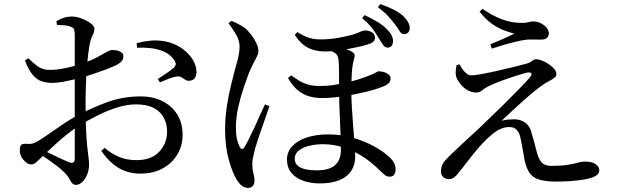

<svg xmlns="http://www.w3.org/2000/svg" viewBox="-20 -858 3040 940"><path d="M666 -8Q627 -8 593 -20.5Q559 -33 530 -58Q501 -83 476 -119L492 -134Q521 -109 559 -91.5Q597 -74 648 -74Q720 -74 759 -114.5Q798 -155 798 -215Q798 -251 782 -281.5Q766 -312 732.5 -329.5Q699 -347 646 -347Q601 -347 552.5 -331.5Q504 -316 457 -292.5Q410 -269 368 -243Q340 -226 309.5 -201.5Q279 -177 250.5 -151Q222 -125 198 -102Q172 -77 159 -65Q146 -53 133 -53Q123 -53 114.5 -58Q106 -63 98 -72Q87 -83 82 -95.5Q77 -108 77 -121Q77 -141 83 -148Q89 -155 107 -154Q128 -152 140 -155.5Q152 -159 166 -167Q184 -178 216.5 -200.5Q249 -223 287 -249Q325 -275 361 -294Q431 -331 507 -358.5Q583 -386 669 -386Q729 -386 775 -363Q821 -340 847.5 -298Q874 -256 874 -197Q874 -146 849 -103Q824 -60 777.5 -34Q731 -8 666 -8ZM352 47Q339 47 332 37.5Q325 28 317 13.5Q309 -1 293 -16Q280 -29 259 -45Q238 -61 215.5 -77Q193 -93 174 -105L189 -124Q208 -115 231.5 -103.5Q255 -92 277.5 -81.5Q300 -71 317 -64Q334 -58 340 -63Q346 -68 346 -83Q346 -123 346 -190Q346 -257 346 -349Q346 -389 346 -440.5Q346 -492 346 -543Q346 -594 346 -635Q346 -676 346 -693Q345 -712 340.5 -718Q336 -724 324 -728Q311 -733 295 -734Q279 -735 259 -736L256 -754Q273 -765 292 -771Q311 -777 333 -777Q354 -777 379 -767.5Q404 -758 423 -744.5Q442 -731 442 -718Q442 -700 433.5 -685Q425 -670 420 -646Q416 -627 412 -594.5Q408 -562 405 -521.5Q402 -481 400.5 -438Q399 -395 399 -353Q399 -272 401.5 -220Q404 -168 407.5 -136.5Q411 -105 413.5 -86Q416 -67 416 -50Q416 -27 407 -4.5Q398 18 383.5 32.5Q369 47 352 47ZM237 -452Q211 -452 187 -459Q163 -466 142 -489.5Q121 -513 102 -561L118 -573Q144 -549 160.5 -536.5Q177 -524 194 -519.5Q211 -515 236 -516Q256 -517 281 -521Q306 -525 333.5 -532.5Q361 -540 386 -548Q429 -563 456.5 -578Q484 -593 501 -603Q518 -613 528 -613Q534 -613 543 -612.5Q552 -612 561.5 -608.5Q571 -605 577.5 -599Q584 -593 584 -581Q584 -557 550 -540Q531 -530 503 -519.5Q475 -509 445.5 -499Q416 -489 391 -481Q374 -477 346 -470Q318 -463 288 -457.5Q258 -452 237 -452ZM909 -463Q897 -461 888 -467Q879 -473 868.5 -479.5Q858 -486 842 -483Q828 -481 803.5 -471.5Q779 -462 763 -455L752 -471Q763 -478 778.5 -488Q794 -498 809 -509Q824 -520 831 -526Q840 -536 840.5 -544Q841 -552 833 -564Q814 -591 784.5 -604.5Q755 -618 720 -622Q685 -626 651 -624L649 -647Q685 -656 717.5 -659Q750 -662 785 -656Q827 -649 862.5 -626.5Q898 -604 919.5 -572.5Q941 -541 942 -508Q943 -491 935 -477.5Q927 -464 909 -463Z M1546 40Q1501 40 1464.5 27Q1428 14 1406.5 -12Q1385 -38 1385 -77Q1385 -115 1411.5 -143Q1438 -171 1483.5 -185.5Q1529 -200 1585 -200Q1653 -200 1710 -183Q1767 -166 1809.5 -142.5Q1852 -119 1876 -98Q1897 -81 1907 -64.5Q1917 -48 1917 -28Q1917 -14 1910 -3.5Q1903 7 1887 7Q1874 7 1863.5 -1.5Q1853 -10 1842 -21Q1795 -68 1748 -96.5Q1701 -125 1654.5 -138.5Q1608 -152 1560 -152Q1529 -152 1497 -145Q1465 -138 1444 -122Q1423 -106 1423 -81Q1423 -52 1450.5 -38Q1478 -24 1531 -24Q1592 -24 1620.5 -49.5Q1649 -75 1649 -124Q1649 -155 1647.5 -195Q1646 -235 1644 -277.5Q1642 -320 1641 -358Q1640 -396 1640 -424Q1640 -449 1640 -476.5Q1640 -504 1639.5 -528.5Q1639 -553 1637 -567Q1635 -591 1616 -601Q1597 -611 1582 -615L1616 -630Q1633 -627 1649 -623.5Q1665 -620 1679 -615.5Q1693 -611 1704 -604Q1714 -598 1716 -590Q1718 -582 1713 -568Q1705 -540 1702.5 -500.5Q1700 -461 1700 -416Q1700 -374 1703 -327Q1706 -280 1709.5 -235.5Q1713 -191 1716 -153Q1719 -115 1719 -91Q1719 -50 1699 -20.5Q1679 9 1640.5 24.5Q1602 40 1546 40ZM1194 62Q1180 62 1166.5 53Q1153 44 1139 22Q1119 -10 1100.5 -74.5Q1082 -139 1082 -223Q1082 -283 1090.5 -337.5Q1099 -392 1110 -436.5Q1121 -481 1128 -509Q1133 -528 1139 -548.5Q1145 -569 1149 -590.5Q1153 -612 1153 -630Q1153 -661 1134.5 -691Q1116 -721 1099 -744L1113 -756Q1128 -750 1143.5 -742Q1159 -734 1176 -723Q1192 -711 1208 -690.5Q1224 -670 1234.5 -648Q1245 -626 1245 -608Q1245 -596 1238.5 -582.5Q1232 -569 1221.5 -549.5Q1211 -530 1198 -499Q1188 -473 1173 -429Q1158 -385 1146.5 -334Q1135 -283 1135 -235Q1135 -200 1140 -177.5Q1145 -155 1153 -140Q1158 -129 1164 -128.5Q1170 -128 1177 -138Q1184 -149 1197.5 -175.5Q1211 -202 1226 -234.5Q1241 -267 1254.5 -297.5Q1268 -328 1277 -347L1299 -338Q1292 -317 1282 -288.5Q1272 -260 1261.5 -230Q1251 -200 1242.5 -174Q1234 -148 1229 -131Q1223 -107 1219 -88Q1215 -69 1215 -56Q1215 -31 1220.5 -10.5Q1226 10 1226 28Q1226 42 1218 52Q1210 62 1194 62ZM1556 -378Q1521 -378 1491.5 -387Q1462 -396 1437 -417Q1412 -438 1390 -476L1405 -489Q1425 -475 1444.5 -463Q1464 -451 1488 -444Q1512 -437 1545 -437Q1585 -437 1617 -442.5Q1649 -448 1671 -453Q1707 -460 1738.5 -470.5Q1770 -481 1792 -490Q1812 -498 1821 -503.5Q1830 -509 1834 -509Q1839 -509 1849 -507.5Q1859 -506 1868.5 -502Q1878 -498 1885 -491Q1892 -484 1892 -473Q1892 -462 1884.5 -452.5Q1877 -443 1857 -435Q1820 -420 1770 -408Q1720 -396 1675 -389Q1643 -384 1614.5 -381Q1586 -378 1556 -378ZM1572 -606Q1541 -606 1513.5 -614Q1486 -622 1464 -640Q1442 -658 1423 -688L1436 -701Q1465 -682 1491 -673.5Q1517 -665 1549 -665Q1594 -665 1637 -673Q1680 -681 1706 -688Q1733 -697 1745.5 -703Q1758 -709 1765 -709Q1786 -709 1801 -700Q1816 -691 1816 -674Q1816 -664 1810.5 -657Q1805 -650 1796 -646Q1779 -639 1752 -632.5Q1725 -626 1693 -620Q1661 -614 1629.5 -610Q1598 -606 1572 -606ZM1875 -625Q1863 -626 1854 -640Q1845 -654 1832 -675Q1820 -696 1802.5 -719Q1785 -742 1753 -769L1765 -784Q1802 -767 1829.5 -750Q1857 -733 1875 -714Q1892 -697 1898.5 -682.5Q1905 -668 1904 -653Q1903 -638 1895 -631Q1887 -624 1875 -625ZM1957 -691Q1945 -691 1936.5 -705.5Q1928 -720 1914 -738Q1900 -757 1881.5 -777.5Q1863 -798 1830 -823L1842 -838Q1882 -824 1908 -810.5Q1934 -797 1954 -780Q1971 -763 1979 -747.5Q1987 -732 1986 -719Q1985 -706 1977.5 -698Q1970 -690 1957 -691Z M2706 31Q2651 31 2619 21Q2587 11 2571.5 -13Q2556 -37 2548 -76Q2543 -102 2538 -131.5Q2533 -161 2527 -188Q2522 -209 2509.5 -222.5Q2497 -236 2474 -236Q2450 -236 2427.5 -225.5Q2405 -215 2383 -195Q2352 -168 2323 -134.5Q2294 -101 2269.5 -68.5Q2245 -36 2225 -12Q2214 3 2202.5 11Q2191 19 2176 19Q2161 19 2150 9Q2139 -1 2139 -18Q2139 -37 2145.5 -51Q2152 -65 2163.5 -77Q2175 -89 2189 -103Q2210 -123 2241 -152Q2272 -181 2305 -211Q2338 -241 2363 -266Q2401 -302 2442 -342.5Q2483 -383 2518.5 -419.5Q2554 -456 2574 -479Q2586 -493 2580.5 -499.5Q2575 -506 2558 -502Q2538 -497 2505 -486.5Q2472 -476 2436.5 -463Q2401 -450 2374 -437Q2352 -426 2340 -415.5Q2328 -405 2312 -405Q2289 -405 2269 -416.5Q2249 -428 2235 -445.5Q2221 -463 2215 -478Q2210 -492 2211 -507.5Q2212 -523 2215 -539L2230 -543Q2242 -519 2257 -504Q2272 -489 2288 -489Q2303 -489 2338.5 -495.5Q2374 -502 2416 -511.5Q2458 -521 2496 -530.5Q2534 -540 2556 -546Q2575 -551 2584.5 -559.5Q2594 -568 2605 -568Q2617 -568 2633.5 -561.5Q2650 -555 2666.5 -544Q2683 -533 2693.5 -520.5Q2704 -508 2704 -495Q2704 -485 2694 -477Q2684 -469 2668 -461Q2652 -453 2634 -440Q2618 -429 2593 -408.5Q2568 -388 2539.5 -362.5Q2511 -337 2484 -312Q2457 -287 2436 -267Q2451 -271 2468 -272.5Q2485 -274 2498 -274Q2526 -274 2548.5 -259.5Q2571 -245 2580 -216Q2587 -192 2595 -163Q2603 -134 2609 -110Q2619 -75 2634 -60.5Q2649 -46 2681 -46Q2722 -46 2748 -49.5Q2774 -53 2790.5 -57Q2807 -61 2819.5 -64Q2832 -67 2845 -67Q2877 -67 2895.5 -55Q2914 -43 2914 -23Q2914 -6 2894 4.5Q2874 15 2842 20.5Q2810 26 2774 28.5Q2738 31 2706 31ZM2380 -641Q2410 -653 2443 -667.5Q2476 -682 2498 -693Q2480 -698 2451.5 -708Q2423 -718 2390.5 -740Q2358 -762 2328 -801L2342 -815Q2391 -781 2436 -764Q2481 -747 2527 -746Q2551 -745 2564.5 -749Q2578 -753 2591 -753Q2609 -753 2626 -745Q2643 -737 2655 -723.5Q2667 -710 2667 -693Q2667 -682 2658 -673Q2649 -664 2629 -664Q2612 -664 2595.5 -664.5Q2579 -665 2560 -664Q2538 -662 2505.5 -654Q2473 -646 2441 -636.5Q2409 -627 2388 -620Z"/></svg>

Font: Noto Serif SC ExtraLight Medium
Style: Regular
Weight: 500
Version: Version 2.002-H1;hotconv 1.1.0;makeotfexe 2.6.0